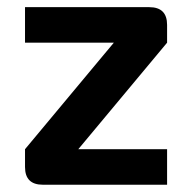

<svg xmlns="http://www.w3.org/2000/svg" viewBox="-20 -508 528 528"><path d="M48.8 -488.3H390.6Q439.5 -488.3 439.5 -439.5V-390.6L195.3 -97.7H439.5V0H97.7Q48.8 0 48.8 -48.8V-97.7L293 -390.6H48.8Z"/></svg>

Font: BabelStone Runic
Style: Regular
Weight: 400
Designer: Andrew West
Foundry: BabelStone
Version: Version 7.004 November 9, 2023